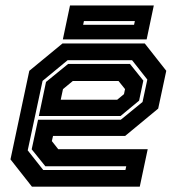

<svg xmlns="http://www.w3.org/2000/svg" viewBox="-20 -704 666 724"><path d="M526 -540 607 -437 576.5 -294.5 452 -191.5H180L175.5 -172L199.5 -141.5H537L507 0H100.5L19.5 -103L90.5 -437L215.5 -540ZM470 -463 520.5 -400 504.5 -324.5 434.5 -266.5H126.5L153.5 -395L237 -463ZM478 -477H235L140.5 -399L84.5 -137L143 -63H453L456 -77H151L99.5 -141L123.5 -252.5H435.5L517.5 -319.5L535.5 -404ZM427 -398.5H254.5L217.5 -368L209 -328H422L447.5 -349L451.5 -368ZM217 -555.5 244 -683.5H560L533 -555.5ZM293.5 -610.5H485.5L488.5 -624.5H296.5Z"/></svg>

Font: Tourney
Style: Bold Italic
Weight: 700
Italic angle: -12°
Version: Version 1.015